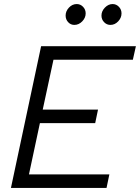

<svg xmlns="http://www.w3.org/2000/svg" viewBox="-20 -928 691 948"><path d="M34 0ZM34 0 183 -700H651L636 -633H244L191 -387H464L450 -320H177L123 -67H520L506 0ZM347 -805Q329 -805 316.5 -818.5Q304 -832 304 -851Q304 -873 320.5 -890.5Q337 -908 359 -908Q377 -908 390 -894.5Q403 -881 403 -862Q403 -840 386 -822.5Q369 -805 347 -805ZM525 -805Q507 -805 494 -818.5Q481 -832 481 -851Q481 -873 498 -890.5Q515 -908 536 -908Q554 -908 567 -894.5Q580 -881 580 -862Q580 -840 563.5 -822.5Q547 -805 525 -805Z"/></svg>

Font: Red Hat Text
Style: Italic
Weight: 400
Italic angle: -12°
Designer: Pentagram / MCKL
Foundry: Pentagram / MCKL
Version: Version 1.005; Red Hat Text Italic